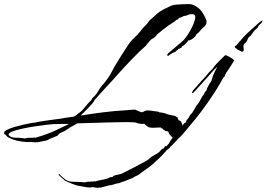

<svg xmlns="http://www.w3.org/2000/svg" viewBox="-150 -603 1305 939"><path d="M653 129 662 122Q670 116 678 108Q686 100 690 93Q695 85 695 79Q695 70 688.5 64Q682 58 677 51Q676 49 675 46Q674 43 672 40L654 36L656 33H655Q650 33 646 27.5Q642 22 637 25Q637 22 639 21Q629 20 619 21Q609 22 599 22Q595 22 590 21.5Q585 21 580 20Q573 18 566.5 12Q560 6 555 2Q552 3 549 3Q546 3 544 3Q531 3 521.5 -1Q512 -5 501 -5Q480 -6 445 -5.5Q410 -5 369.5 -4Q329 -3 292 -1.5Q255 0 229 0L211 10Q190 21 179 29.5Q168 38 146 47Q141 48 135.5 55.5Q130 63 125 63Q102 72 94 76Q86 80 82.5 82Q79 84 70 85.5Q61 87 37 92Q33 93 29 92.5Q25 92 20 93L-1 91H-4Q-6 92 -14 92Q-23 92 -35 90.5Q-47 89 -51 88L-60 86Q-63 86 -65.5 85.5Q-68 85 -71 84Q-79 82 -86 79.5Q-93 77 -101 73L-113 67Q-114 65 -117.5 62Q-121 59 -124 55Q-130 53 -130 47V46Q-130 39 -115 31.5Q-100 24 -77.5 17.5Q-55 11 -32.5 6Q-10 1 5 -1.5Q20 -4 21 -3Q26 -5 42.5 -8Q59 -11 78.5 -13.5Q98 -16 114.5 -18.5Q131 -21 135 -21Q152 -24 174 -27.5Q196 -31 213 -33Q221 -39 231 -46.5Q241 -54 250 -61Q260 -72 269 -83.5Q278 -95 290 -107L298 -115V-116Q298 -119 304 -125.5Q310 -132 312 -133Q321 -141 330 -157Q339 -173 348 -183Q380 -220 395.5 -250Q411 -280 427 -305L430 -310Q434 -317 444 -332.5Q454 -348 464 -363.5Q474 -379 478 -385Q490 -402 496.5 -408Q503 -414 518 -429Q521 -431 528.5 -440.5Q536 -450 544 -459.5Q552 -469 554 -471Q569 -485 574 -493.5Q579 -502 595 -515Q605 -523 612.5 -530.5Q620 -538 630 -545Q644 -554 658 -561Q672 -568 687 -575Q696 -579 713.5 -580.5Q731 -582 748.5 -582.5Q766 -583 774 -583Q785 -583 794 -579.5Q803 -576 813 -569Q830 -558 840.5 -541Q851 -524 858 -507Q860 -504 860 -501Q860 -498 860 -496Q860 -487 855 -479.5Q850 -472 843 -467Q834 -460 828 -451.5Q822 -443 811 -436Q808 -426 794.5 -415.5Q781 -405 769 -405L770 -403Q765 -398 758.5 -390Q752 -382 745 -379L741 -377Q740 -377 739 -374.5Q738 -372 738 -371V-370Q734 -369 730.5 -366.5Q727 -364 722 -364Q720 -358 716 -358Q715 -356 712.5 -354.5Q710 -353 711 -350H710L706 -351Q705 -347 701 -346.5Q697 -346 693 -344Q692 -343 688 -340Q684 -337 683 -337H682Q676 -330 671 -330Q668 -330 668 -333Q668 -337 672 -342Q690 -358 710.5 -374.5Q731 -391 748 -407Q757 -416 769 -434.5Q781 -453 791 -474Q801 -495 804 -511Q805 -514 805 -520Q805 -534 788 -534Q776 -534 768 -529.5Q760 -525 750 -525L733 -517Q726 -517 722.5 -511.5Q719 -506 711 -505Q710 -501 695 -492Q680 -483 675 -479Q661 -469 647 -458Q633 -447 620 -436L609 -423Q604 -419 598.5 -415.5Q593 -412 588 -409Q587 -408 581 -401Q575 -394 569 -387Q563 -380 563 -379Q534 -354 495 -313.5Q456 -273 424 -237Q397 -206 368.5 -176Q340 -146 313 -114Q306 -100 290.5 -84.5Q275 -69 259 -52Q251 -46 245 -38Q301 -47 356.5 -54Q412 -61 470 -64Q475 -64 486.5 -65.5Q498 -67 506 -67Q513 -67 515 -65L541 -54H542Q548 -54 555 -58.5Q562 -63 569 -63Q578 -63 587.5 -62Q597 -61 606 -59Q612 -58 619.5 -57.5Q627 -57 631 -53Q637 -54 652 -50Q667 -46 669 -44L706 -36Q709 -35 711.5 -32.5Q714 -30 718 -29L723 -16L725 -14Q733 -15 738 -3.5Q743 8 743 13V19H744Q746 20 744.5 23Q743 26 743 28Q743 32 735.5 42Q728 52 719.5 61.5Q711 71 708 77L701 91Q694 97 681.5 110Q669 123 661 128ZM-28 74 -8 70 -6 72Q-2 70 8 70.5Q18 71 19 69Q20 70 21 70Q22 70 22 71Q56 61 80.5 52Q105 43 129 31.5Q153 20 184 5L188 3Q186 3 161.5 3Q137 3 111 4Q104 4 80 7Q56 10 24.5 14.5Q-7 19 -37.5 25.5Q-68 32 -88 39.5Q-108 47 -108 55Q-108 59 -100 64Q-88 71 -74.5 70.5Q-61 70 -45 72ZM1031 -351Q1031 -351 1027.5 -352.5Q1024 -354 1011 -361Q1009 -364 1002.5 -368Q996 -372 999 -377Q1002 -380 1005 -380L1017 -394Q1036 -418 1057.5 -438.5Q1079 -459 1101 -478Q1109 -485 1116.5 -492Q1124 -499 1133 -503H1135Q1135 -502 1134 -502Q1132 -496 1130 -492Q1126 -487 1120 -482.5Q1114 -478 1112 -472Q1112 -469 1111 -469Q1107 -465 1096.5 -455Q1086 -445 1086 -440Q1083 -440 1083 -439H1082Q1081 -432 1076 -428.5Q1071 -425 1066 -420Q1062 -415 1060.5 -409.5Q1059 -404 1055 -399Q1053 -395 1049 -392.5Q1045 -390 1043 -386Q1039 -379 1041 -370.5Q1043 -362 1041 -354Q1040 -351 1035.5 -350.5Q1031 -350 1031 -351ZM328 316 303 312H300Q296 314 289 314Q279 314 265.5 311.5Q252 309 247 308L237 306Q233 306 230 305Q227 304 223 303Q213 300 204 296.5Q195 293 184 288Q180 286 176 284Q172 282 167 280Q163 275 150.5 265Q138 255 136 251L140 248L145 254Q152 259 158 265Q164 271 171 276Q188 286 207 286Q226 286 244 287Q249 287 254 288Q259 289 264 289L282 285L286 287Q287 285 291.5 285Q296 285 300 285Q311 285 311 283Q315 283 315 285Q327 280 342.5 277.5Q358 275 372 271Q379 269 385 265.5Q391 262 400 263Q405 255 420.5 252.5Q436 250 446 246Q511 214 572 180Q576 176 580 172.5Q584 169 588 166Q598 159 608.5 153.5Q619 148 628 141L642 126Q644 124 645.5 124.5Q647 125 649 124L656 114L657 111L663 113L676 99L681 89Q686 81 692.5 73.5Q699 66 704 59Q708 55 712 51.5Q716 48 718 43V42Q719 43 721 44Q723 45 722 44Q726 34 731.5 25.5Q737 17 744 10L748 3Q750 0 754.5 -2Q759 -4 760 -7L762 -14L774 -29L779 -40L790 -51L810 -85L823 -102L839 -131L846 -140L853 -154L860 -161L863 -172Q866 -177 868.5 -182Q871 -187 873 -191Q875 -194 879.5 -200.5Q884 -207 884 -208L889 -224Q889 -224 892 -233.5Q895 -243 913 -277Q906 -270 899 -263.5Q892 -257 886 -250Q883 -246 872 -233.5Q861 -221 847 -205.5Q833 -190 821.5 -177.5Q810 -165 807 -161Q795 -148 791 -148Q789 -148 789 -150Q789 -154 796 -163L828 -199Q834 -207 841 -213.5Q848 -220 854 -227L872 -249L889 -266Q894 -272 898 -278Q902 -284 907 -289Q922 -304 930.5 -313Q939 -322 944 -326Q949 -333 954 -333Q957 -333 968 -327Q979 -321 988 -314.5Q997 -308 995 -304L992 -302Q991 -300 982.5 -286.5Q974 -273 966 -261Q958 -249 957 -249Q956 -245 952 -239Q948 -233 949 -229Q942 -224 937.5 -215Q933 -206 928 -198Q919 -183 910.5 -168.5Q902 -154 892 -140Q864 -97 833 -56Q802 -15 769 23Q757 37 745.5 51Q734 65 720 77Q718 79 710 88Q702 97 694 105Q686 113 684 113Q683 118 676 123Q669 128 665 132Q658 139 652 146.5Q646 154 638 162L613 185Q597 201 579.5 214Q562 227 543 240Q539 243 530 250Q521 257 516 257L497 268Q493 270 487.5 272Q482 274 477 276Q470 279 462.5 282Q455 285 447 287Q441 289 435.5 291.5Q430 294 422 294Q418 296 403 300Q388 304 382 304L345 314Q341 315 336 314.5Q331 314 328 316Z"/></svg>

Font: Cherish
Style: Regular
Weight: 400
Designer: Robert E. Leuschke
Foundry: Robert E. Leuschke
Version: Version 1.005